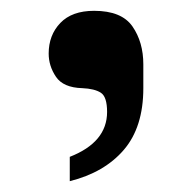

<svg xmlns="http://www.w3.org/2000/svg" viewBox="-20 -152 358 355"><path d="M109 138Q178 111 178 55Q178 27 166.5 19.5Q155 12 132 11Q97 10 83.5 -10Q70 -30 70 -53Q70 -87 91.5 -109.5Q113 -132 154 -132Q205 -132 225 -103Q245 -74 245 -33V11Q245 83 209 125Q173 167 109 183Z"/></svg>

Font: Be Vietnam
Style: Bold
Weight: 700
Designer: Gabriel Lam
Foundry: TypeRant
Version: Version 4.000